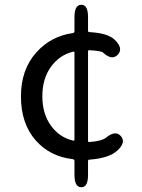

<svg xmlns="http://www.w3.org/2000/svg" viewBox="-20 -750 595 807"><path d="M322 37Q293 37 293 -15V-73Q293 -80 286 -81Q190 -92 130 -160Q68 -231 68 -344.5Q68 -458 133 -530Q194 -598 286 -611Q293 -612 293 -619V-678Q293 -730 322 -730Q350 -730 350 -678V-621Q350 -615 356 -615Q433 -611 462 -583Q500 -546 475 -520Q450 -494 412 -530Q405 -536 355 -539Q350 -539 350 -534V-158Q350 -153 355 -153Q408 -157 425 -171Q465 -204 488 -178Q511 -152 473 -117Q438 -85 356 -79Q350 -79 350 -73V-15Q350 37 322 37ZM288 -159Q293 -158 293 -163V-529Q293 -534 288 -533Q230 -519 194 -469Q158 -419 158 -345.5Q158 -272 194 -222Q230 -172 288 -159Z"/></svg>

Font: Resource Han Rounded HK
Style: Regular
Weight: 400
Designer: Cyano Hao (round all glyphs); Ryoko NISHIZUKA  (kana, bopomofo & ideographs); Paul D. Hunt (Latin, Greek & Cyrillic); Sa
Foundry: Cyano Hao
Version: 0.990